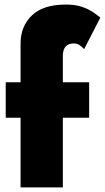

<svg xmlns="http://www.w3.org/2000/svg" viewBox="-20 -820 459 840"><path d="M5 -460H70V-630Q70 -704 119 -752Q168 -800 268 -800Q310 -800 339 -790Q368 -780 387.5 -766.5Q407 -753 419 -743L348 -605Q338 -616 327.5 -623Q317 -630 303 -630Q255 -630 255 -575V-460H370V-305H255V0H70V-305H5Z"/></svg>

Font: Jost* Black
Style: Regular
Weight: 900
Version: Version 3.7